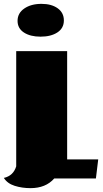

<svg xmlns="http://www.w3.org/2000/svg" viewBox="-39 -925 534 995"><path d="M52 -817Q52 -857 87 -881Q122 -905 176 -905Q228 -905 260 -882Q292 -859 292 -819Q292 -779 258.5 -757Q225 -735 171 -735Q118 -735 85 -756.5Q52 -778 52 -817ZM458 0H242Q198 50 119 50Q75 50 37 38Q-1 26 -19 -3Q30 -14 45 -63V-660H309V-99H470Z"/></svg>

Font: Sansita Black
Style: Regular
Weight: 900
Designer: Pablo Cosgaya
Foundry: Omnibus-Type
Version: Version 1.006; ttfautohint (v1.5)